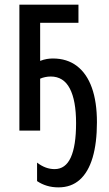

<svg xmlns="http://www.w3.org/2000/svg" viewBox="-20 -559 468 822"><path d="M315.9 -539.1V-461.4H151.9V-298.3Q167 -304.2 180.4 -306.4Q193.8 -308.6 206.5 -308.6Q267.1 -308.6 309.3 -276.4Q351.6 -244.1 373.3 -183.3Q395 -122.6 395 -35.6Q395 53.2 376.5 115.7Q357.9 178.2 321.3 210.7Q284.7 243.2 230.5 243.2Q203.6 243.2 180.9 236.3Q158.2 229.5 138.7 216.3V137.2Q157.2 151.4 175.8 158.2Q194.3 165 213.9 165Q260.3 165 283 115.2Q305.7 65.4 305.7 -31.7Q305.7 -128.9 278.8 -180.2Q252 -231.4 197.3 -231.4Q185.1 -231.4 173.6 -229Q162.1 -226.6 151.9 -222.2V0H63V-539.1Z"/></svg>

Font: Open Sans Condensed Medium
Style: Regular
Weight: 500
Width: 3
Designer: Monotype Design Team
Foundry: Monotype Imaging Inc.
Version: Version 3.000